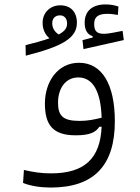

<svg xmlns="http://www.w3.org/2000/svg" viewBox="-20 -615 626 858"><path d="M206.5 223.1C401.4 223.1 493.2 123 493.2 -72.8C493.2 -240.2 434.6 -334.5 333 -334.5C237.8 -334.5 180.7 -249.5 180.7 -152.8C180.7 -56.2 216.3 -10.3 318.4 -10.3C385.3 -10.3 408.7 -25.9 423.8 -48.3L434.1 -48.8C428.2 91.8 359.4 159.7 208 159.7C165.5 159.7 130.4 154.8 86.9 144.5L83 202.6C118.2 216.8 164.1 223.1 206.5 223.1ZM434.1 -88.9C402.8 -81.1 371.6 -74.7 336.4 -74.7C261.7 -74.7 239.3 -96.7 239.3 -156.2C239.3 -218.8 272 -269 330.1 -269C394.5 -269 430.7 -207 434.1 -88.9ZM95.2 -366.2C257.3 -407.2 323.7 -444.3 323.7 -513.2C323.7 -562 295.4 -591.3 249.5 -591.3C205.6 -591.3 170.4 -560.1 170.4 -512.7C170.4 -482.4 183.1 -458.5 201.2 -443.8C174.8 -434.6 139.6 -424.3 94.2 -413.1ZM353 -395.5 533.2 -436 527.8 -477.1C499 -471.7 465.3 -463.9 445.3 -463.9C413.6 -463.9 400.9 -475.1 400.9 -507.8C400.9 -537.6 416 -553.2 460 -553.2C476.6 -553.2 491.2 -550.8 506.8 -548.3L509.3 -585.9C491.7 -591.8 473.6 -595.2 451.2 -595.2C394 -595.2 358.4 -566.9 358.4 -513.7C358.4 -481.4 369.6 -461.4 394 -453.1V-447.3L348.6 -435.5ZM242.2 -460.9C222.7 -473.6 213.4 -491.7 213.4 -511.2C213.4 -532.7 226.6 -546.4 248 -546.4C267.1 -546.4 279.8 -532.7 279.8 -510.3C279.8 -491.7 272 -476.6 242.2 -460.9Z"/></svg>

Font: Cascadia Mono Light
Style: Regular
Weight: 300
Monospace: yes
Designer: Aaron Bell
Foundry: Saja Typeworks
Version: Version 2404.023